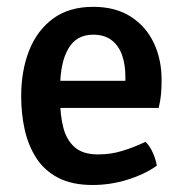

<svg xmlns="http://www.w3.org/2000/svg" viewBox="-20 -528 540 562"><path d="M111.5 -212V-291.5H347V-304.5Q347 -337.5 337.8 -365.2Q328.5 -393 307.5 -409.8Q286.5 -426.5 252.5 -426.5Q203.5 -426.5 179.8 -385.2Q156 -344 156 -271V-237Q156 -191.5 165.2 -155Q174.5 -118.5 198.5 -97.2Q222.5 -76 267.5 -76Q305 -76 339.5 -86.8Q374 -97.5 406 -113Q419 -100 427.8 -80Q436.5 -60 439 -43Q403 -17.5 353 -2Q303 13.5 251 13.5Q190.5 13.5 150 -7.8Q109.5 -29 86 -65.8Q62.5 -102.5 52.2 -149Q42 -195.5 42 -246Q42 -321 65.2 -380Q88.5 -439 135.2 -473.5Q182 -508 253 -508Q318 -508 362.5 -479.5Q407 -451 430 -402.8Q453 -354.5 453 -294.5Q453 -269 451.2 -251.2Q449.5 -233.5 444.5 -212Z"/></svg>

Font: Signika Negative Light Medium
Style: Regular
Weight: 500
Version: Version 2.001